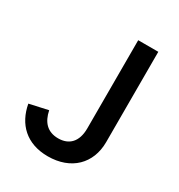

<svg xmlns="http://www.w3.org/2000/svg" viewBox="-169 -811 870 935"><g transform="rotate(30 265.5 -343.0)"><path d="M336 -202C336 -126 297 -89 237 -89C176 -89 143 -126 131 -186L27 -163C46 -59 116 12 237 12C301 12 355 -8 392 -44C428 -79 449 -129 449 -190V-698H336Z"/></g></svg>

Font: Plexus Sans Medium
Style: Regular
Weight: 500
Version: Version 2.001;PS 002.001;hotconv 1.0.70;makeotf.lib2.5.58329